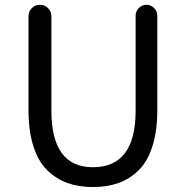

<svg xmlns="http://www.w3.org/2000/svg" viewBox="-20 -753 761 786"><path d="M360.4 12.7Q301.8 12.7 255.9 -3.9Q210 -20.5 173.3 -56.2Q136.7 -91.8 116.7 -154.3Q96.7 -216.8 96.7 -302.7V-686.5Q96.7 -706.1 110.4 -719.7Q124 -733.4 143.6 -733.4Q163.1 -733.4 176.8 -719.7Q190.4 -706.1 190.4 -686.5V-299.8Q190.4 -68.4 360.4 -68.4Q535.2 -68.4 535.2 -299.8V-688.5Q535.2 -707 548.3 -720.2Q561.5 -733.4 579.6 -733.4Q597.7 -733.4 610.8 -720.2Q624 -707 624 -688.5V-302.7Q624 -216.8 604 -154.3Q584 -91.8 547.9 -56.2Q511.7 -20.5 465.3 -3.9Q418.9 12.7 360.4 12.7Z"/></svg>

Font: irohamaru Regular
Style: Regular
Weight: 400
Designer: [Source Han Sans]
Ryoko NISHIZUKA  (kana & ideographs); Paul D. Hunt (Latin, Greek & Cyrillic); Wenlong ZHANG  (bopomofo
Version: Version 1.00